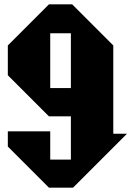

<svg xmlns="http://www.w3.org/2000/svg" viewBox="-20 -774 604 883"><path d="M306 -369H211V-621H306ZM16 -565V-428L205 -239H306V-40H211V-170H16V-100L205 89H316L564 -159H501V-565L312 -754H205Z"/></svg>

Font: Kidora Gothic
Style: Regular
Weight: 400
Version: Version 001.018